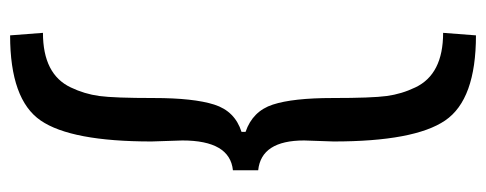

<svg xmlns="http://www.w3.org/2000/svg" viewBox="-311 -539 962 380"><g transform="rotate(-90 170.0 -349.0)"><path d="M82 -469 80 -530Q80 -689 121.5 -749.5Q163 -810 290 -810L295 -745Q213 -745 187 -690Q174 -663 170 -633.5Q166 -604 166 -525.5Q166 -447 153 -406Q140 -365 99 -352V-344Q140 -330 153 -290Q166 -250 166 -172Q166 -94 170 -64.5Q174 -35 187 -8Q213 47 295 47L290 112Q163 112 121.5 51Q80 -10 80 -170L82 -228Q82 -313 23 -319V-369Q82 -375 82 -469Z"/></g></svg>

Font: Strait
Style: Regular
Weight: 400
Width: 3
Designer: Eduardo Rodriguez Tunni
Foundry: Eduardo Rodriguez Tunni
Version: Version 1.001